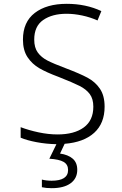

<svg xmlns="http://www.w3.org/2000/svg" viewBox="-20 -744 640 1004"><path d="M318 8 294 59Q336 65 360 85.5Q384 106 384 144Q384 189 349 214.5Q314 240 250 240Q221 240 199 235V195Q222 201 250 201Q336 201 336 145Q336 116 312.5 102.5Q289 89 238 86L275 10Q222 9 171.5 -0.5Q121 -10 88 -24V-79Q130 -63 181.5 -52Q233 -41 281 -41Q368 -41 418 -77.5Q468 -114 468 -186Q468 -227 449.5 -252Q431 -277 396.5 -294.5Q362 -312 286 -342Q224 -365 186 -387Q148 -409 124 -445Q100 -481 100 -537Q100 -629 162 -676.5Q224 -724 329 -724Q429 -724 510 -686L490 -637Q452 -654 409.5 -663Q367 -672 328 -672Q253 -672 206 -639.5Q159 -607 159 -537Q159 -495 177.5 -469.5Q196 -444 228 -427.5Q260 -411 324 -387Q398 -359 438 -337.5Q478 -316 502.5 -280Q527 -244 527 -186Q527 -99 472.5 -49.5Q418 0 318 8Z"/></svg>

Font: Noto Sans Mono UI Light
Style: Regular
Weight: 300
Monospace: yes
Designer: Monotype Design team
Foundry: Monotype Imaging Inc.
Version: Version 1.000